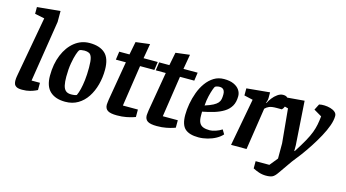

<svg xmlns="http://www.w3.org/2000/svg" viewBox="-92 -1064 2873 1594"><g transform="rotate(15 1344.0 -267.5)"><path d="M145 -613 62 -630V-688L260 -707V-613L177 -87H249V-25Q249 -25 232.5 -17Q216 -9 187 -1Q158 7 120 7Q87 7 71.5 -2Q56 -11 51.5 -24.5Q47 -38 47 -51Q47 -70 49.5 -85Q52 -100 54 -111Z M491 11Q407 11 360.5 -32Q314 -75 314 -166Q314 -267 346.5 -345.5Q379 -424 435.5 -468.5Q492 -513 564 -513Q650 -513 696.5 -471Q743 -429 743 -331Q743 -264 726.5 -202.5Q710 -141 678.5 -93Q647 -45 600 -17Q553 11 491 11ZM523 -61Q540 -61 555 -63.5Q570 -66 572 -71Q582 -92 590.5 -126Q599 -160 604.5 -206.5Q610 -253 610 -314Q610 -371 602 -398Q594 -425 577.5 -433Q561 -441 538 -441Q525 -441 511 -438.5Q497 -436 493 -431Q487 -424 476 -392.5Q465 -361 456 -309.5Q447 -258 447 -193Q447 -149 453.5 -119.5Q460 -90 476.5 -75.5Q493 -61 523 -61Z M894 -436H808L818 -507H906L928 -619L1049 -634L1027 -507H1149L1139 -436H1016L963 -83H1092V-19Q1092 -19 1071.5 -12Q1051 -5 1015.5 2Q980 9 936 9Q879 9 855.5 -6.5Q832 -22 832 -56Q832 -64 834 -77Q836 -90 837 -101Z M1237 -436H1151L1161 -507H1249L1271 -619L1392 -634L1370 -507H1492L1482 -436H1359L1306 -83H1435V-19Q1435 -19 1414.5 -12Q1394 -5 1358.5 2Q1323 9 1279 9Q1222 9 1198.5 -6.5Q1175 -22 1175 -56Q1175 -64 1177 -77Q1179 -90 1180 -101Z M1636 10Q1558 10 1520.5 -23.5Q1483 -57 1483 -142Q1483 -188 1492 -238.5Q1501 -289 1519 -338Q1537 -387 1565.5 -426.5Q1594 -466 1632 -489.5Q1670 -513 1719 -513Q1769 -513 1802 -498Q1835 -483 1851.5 -458.5Q1868 -434 1868 -406Q1868 -354 1848 -320Q1828 -286 1792 -264Q1756 -242 1710 -228Q1664 -214 1611 -204V-169Q1611 -131 1622 -109.5Q1633 -88 1655.5 -79.5Q1678 -71 1711 -71Q1733 -71 1762.5 -81Q1792 -91 1815 -106L1837 -69Q1817 -46 1784.5 -28Q1752 -10 1713 0Q1674 10 1636 10ZM1618 -259Q1662 -273 1687.5 -286.5Q1713 -300 1725.5 -314.5Q1738 -329 1741.5 -347Q1745 -365 1745 -388Q1745 -406 1739.5 -418Q1734 -430 1724 -435.5Q1714 -441 1700 -441Q1686 -441 1675 -437.5Q1664 -434 1661 -431Q1657 -428 1648 -403.5Q1639 -379 1630 -341.5Q1621 -304 1618 -259Z M1991 -408 1916 -425V-486L2115 -505V-457Q2115 -446 2112 -433.5Q2109 -421 2105 -412H2109Q2118 -432 2136.5 -456Q2155 -480 2178.5 -496.5Q2202 -513 2226 -513Q2252 -513 2263 -500.5Q2274 -488 2274 -466Q2274 -446 2265.5 -425Q2257 -404 2246 -394H2201Q2158 -394 2137.5 -385Q2117 -376 2103 -361L2048 0H1915Z M2260 172Q2228 172 2198.5 162Q2169 152 2147 140V78H2265L2321 9V-122L2293 -415L2221 -434V-496L2410 -512L2435 -136V-87H2439Q2481 -152 2506.5 -198Q2532 -244 2545.5 -280Q2559 -316 2565.5 -349.5Q2572 -383 2576 -422L2508 -462L2534 -513Q2555 -518 2581 -517Q2607 -516 2631.5 -509Q2656 -502 2672 -488.5Q2688 -475 2688 -455Q2688 -418 2671.5 -371.5Q2655 -325 2627 -273.5Q2599 -222 2566 -171Q2533 -120 2499.5 -75Q2466 -30 2438 4L2357 120Q2334 154 2314.5 163Q2295 172 2260 172Z"/></g></svg>

Font: Faustina VF Beta
Style: Italic
Weight: 400
Italic angle: -8°
Designer: Alfonso Garcia
Foundry: Omnibus-Type
Version: Version 1.006